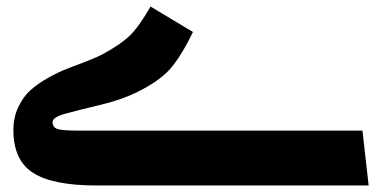

<svg xmlns="http://www.w3.org/2000/svg" viewBox="-20 -568 1160 588"><path d="M275 0Q142 0 81.5 -38.5Q21 -77 21 -170Q21 -208 36 -240Q51 -272 73.5 -292Q96 -312 128 -330Q160 -348 188 -358.5Q216 -369 248 -381.5Q280 -394 296 -403Q350 -432 378.5 -460Q407 -488 441 -548L571 -470Q535 -396 501.5 -357.5Q468 -319 396 -284Q351 -262 284 -246Q217 -230 179 -219.5Q141 -209 141 -194Q141 -178 156 -173Q171 -168 221 -168H1090L1109 0Z"/></svg>

Font: FiraGO ExtraBold
Style: Regular
Weight: 800
Designer: bBox Type
Foundry: bBox Type GmbH
Version: Version 1.001;PS 001.001;hotconv 1.0.88;makeotf.lib2.5.64775